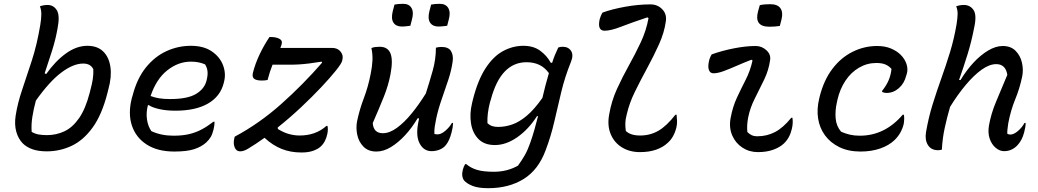

<svg xmlns="http://www.w3.org/2000/svg" viewBox="-20 -783 5440 1006"><path d="M543 -296Q514 -182 465.5 -115Q417 -48 355.5 -19Q294 10 225 10Q181 10 150 -1Q119 -12 99 -32Q75 -57 65 -94Q55 -131 62 -177Q72 -242 96 -312.5Q120 -383 147 -466.5Q174 -550 191 -652Q196 -682 196.5 -706.5Q197 -731 189 -750Q209 -757 229 -757Q261 -757 278 -729Q295 -701 281 -631Q271 -575 252.5 -516.5Q234 -458 214 -399L222 -395Q270 -463 325.5 -503Q381 -543 438 -543Q490 -543 520.5 -513.5Q551 -484 558.5 -432.5Q566 -381 548 -316ZM416 -450Q364 -450 301.5 -403Q239 -356 168 -256Q156 -212 149.5 -170.5Q143 -129 146 -92Q163 -82 182 -78.5Q201 -75 226 -75Q275 -75 317.5 -95Q360 -115 394 -163.5Q428 -212 450 -297L454 -313Q462 -342 466 -367.5Q470 -393 469 -420Q455 -450 416 -450Z M980 -543Q1047 -543 1089.5 -514Q1132 -485 1148.5 -441.5Q1165 -398 1154 -355L1152 -347Q1134 -277 1069 -240Q1004 -203 899 -203Q851 -203 814 -211.5Q777 -220 760 -232H755Q745 -194 750 -158Q755 -122 773 -96Q824 -72 889 -72Q937 -72 972 -80.5Q1007 -89 1037 -105Q1067 -121 1098 -145H1104Q1104 -133 1102.5 -123.5Q1101 -114 1099 -105Q1093 -80 1084 -65Q1075 -50 1060 -36Q1034 -13 996 -1Q958 11 893 11Q806 11 749 -25.5Q692 -62 671 -125.5Q650 -189 671 -270L675 -283Q698 -372 744.5 -429.5Q791 -487 852 -515Q913 -543 980 -543ZM980 -460Q914 -460 856.5 -414.5Q799 -369 769 -280Q789 -272 813.5 -268Q838 -264 871 -264Q962 -264 1006.5 -290.5Q1051 -317 1062 -360Q1070 -391 1067 -411.5Q1064 -432 1054 -446Q1037 -453 1019.5 -456.5Q1002 -460 980 -460Z M1392 -589H1400Q1426 -589 1443.5 -580Q1461 -571 1456 -553Q1454 -544 1449 -532H1720Q1749 -532 1764.5 -512.5Q1780 -493 1774 -471L1773 -465Q1770 -451 1740.5 -414Q1711 -377 1664 -327Q1617 -277 1558 -221.5Q1499 -166 1435 -115L1436 -107Q1467 -88 1495 -80.5Q1523 -73 1550 -73Q1634 -73 1690 -123H1696Q1700 -105 1695 -81Q1686 -38 1659 -14Q1644 -1 1619.5 7.5Q1595 16 1559 16Q1502 16 1455 -3Q1408 -22 1366 -61Q1320 -28 1280 -4Q1257 10 1238 10Q1218 10 1209.5 -11Q1201 -32 1208 -60L1210 -67Q1339 -136 1453.5 -238Q1568 -340 1668 -455L1665 -460Q1628 -454 1600 -450.5Q1572 -447 1547.5 -445.5Q1523 -444 1493 -444H1408Q1401 -427 1394.5 -407Q1388 -387 1382 -364Q1370 -361 1352 -361Q1324 -361 1312 -370Q1300 -379 1305 -401Q1317 -449 1340 -497.5Q1363 -546 1392 -589Z M1926 -531Q1934 -535 1945.5 -536.5Q1957 -538 1969 -538Q2012 -538 2026 -503Q2040 -468 2026 -394Q2015 -336 1991.5 -277Q1968 -218 1933 -138Q1937 -85 1986 -85Q2021 -85 2059.5 -113Q2098 -141 2136.5 -188Q2175 -235 2211 -293Q2231 -355 2247.5 -414Q2264 -473 2264 -533Q2276 -537 2293 -537Q2330 -537 2343 -515.5Q2356 -494 2352 -463Q2346 -417 2329.5 -366.5Q2313 -316 2295 -265Q2277 -214 2266 -164Q2261 -140 2258 -120.5Q2255 -101 2256 -81Q2264 -79 2273 -79Q2291 -79 2313 -97.5Q2335 -116 2348 -139H2354Q2353 -114 2346 -89Q2335 -46 2317 -24Q2305 -8 2284.5 0.5Q2264 9 2241 9Q2201 9 2179.5 -30Q2158 -69 2171 -138Q2173 -150 2176 -163H2168Q2139 -114 2103 -75Q2067 -36 2028.5 -12.5Q1990 11 1952 11Q1910 11 1885 -14Q1860 -39 1852 -76Q1844 -113 1851 -148Q1864 -210 1886.5 -269Q1909 -328 1922 -395Q1930 -433 1931.5 -466Q1933 -499 1926 -531ZM2047 -759Q2057 -761 2067.5 -762Q2078 -763 2092 -763Q2124 -763 2136.5 -740.5Q2149 -718 2138 -679L2130 -648Q2120 -647 2109 -645.5Q2098 -644 2085 -644Q2055 -644 2041.5 -664.5Q2028 -685 2038 -725ZM2239 -759Q2249 -761 2260 -762Q2271 -763 2284 -763Q2316 -763 2329 -740.5Q2342 -718 2331 -679L2323 -648Q2313 -647 2301.5 -645.5Q2290 -644 2277 -644Q2247 -644 2233.5 -664.5Q2220 -685 2230 -725Z M2722 -543Q2775 -543 2810 -517.5Q2845 -492 2866 -454H2873Q2879 -474 2887.5 -494.5Q2896 -515 2905 -534Q2910 -536 2915.5 -537Q2921 -538 2928 -538Q2958 -538 2972 -516.5Q2986 -495 2972 -460Q2940 -381 2921 -302Q2902 -223 2884.5 -146.5Q2867 -70 2839 4Q2801 107 2723.5 155Q2646 203 2538 203Q2486 203 2456 191Q2426 179 2412 163Q2396 142 2405 106Q2409 91 2417 77H2423Q2448 98 2481 107.5Q2514 117 2568 117Q2637 117 2694 85Q2715 56 2730 29.5Q2745 3 2758 -34Q2770 -68 2780 -103Q2790 -138 2799 -174L2794 -175Q2750 -106 2691 -64.5Q2632 -23 2573 -23Q2518 -23 2487 -54.5Q2456 -86 2448 -136Q2440 -186 2453 -241L2458 -262Q2484 -364 2524.5 -426Q2565 -488 2616 -515.5Q2667 -543 2722 -543ZM2534 -138Q2545 -127 2558.5 -122.5Q2572 -118 2590 -118Q2626 -118 2663 -130.5Q2700 -143 2739.5 -176Q2779 -209 2822 -270Q2829 -301 2837.5 -333.5Q2846 -366 2856 -400Q2834 -430 2805 -443.5Q2776 -457 2739 -457Q2604 -457 2552 -262L2547 -246Q2539 -214 2536 -188Q2533 -162 2534 -138Z M3137 -717Q3186 -735 3255 -747.5Q3324 -760 3388 -760Q3425 -760 3449.5 -735Q3474 -710 3469 -673Q3461 -613 3433 -551Q3405 -489 3371 -426.5Q3337 -364 3307 -303Q3277 -242 3264 -184Q3257 -158 3256.5 -138.5Q3256 -119 3259 -97Q3283 -73 3334 -73Q3387 -73 3430 -98Q3473 -123 3519 -182H3525Q3527 -166 3527.5 -149Q3528 -132 3524 -115Q3511 -63 3479 -35Q3455 -12 3418.5 1Q3382 14 3333 14Q3279 14 3238.5 -11Q3198 -36 3179.5 -81Q3161 -126 3172 -184Q3184 -254 3212.5 -316.5Q3241 -379 3274.5 -439Q3308 -499 3337 -560.5Q3366 -622 3378 -688L3372 -692Q3288 -664 3234 -643Q3180 -622 3148 -622Q3109 -622 3122 -682Q3125 -692 3128 -699.5Q3131 -707 3137 -717Z M3709 -498Q3765 -518 3827 -530Q3889 -542 3939 -542Q3972 -542 3996 -519.5Q4020 -497 4015 -468Q4008 -416 3984 -366Q3960 -316 3935 -267Q3910 -218 3900 -167Q3892 -125 3896 -91Q3906 -81 3918 -75Q3930 -69 3949 -69Q3998 -69 4040.5 -91Q4083 -113 4126 -166H4132Q4134 -153 4133.5 -139Q4133 -125 4129 -108Q4118 -60 4087 -31Q4066 -11 4031.5 1.5Q3997 14 3951 14Q3906 14 3870 -9.5Q3834 -33 3816.5 -73.5Q3799 -114 3808 -164Q3819 -224 3841.5 -272Q3864 -320 3887.5 -366Q3911 -412 3923 -466L3917 -470Q3878 -455 3840.5 -438.5Q3803 -422 3772 -410.5Q3741 -399 3718 -399Q3701 -399 3694.5 -416Q3688 -433 3695 -464Q3699 -482 3709 -498ZM3961 -756Q3974 -759 3988.5 -760Q4003 -761 4016 -761Q4054 -761 4069 -740Q4084 -719 4075 -682L4066 -647Q4054 -645 4039.5 -644Q4025 -643 4011 -643Q3930 -643 3952 -724Z M4576 -542Q4617 -542 4648 -529Q4679 -516 4699 -496Q4721 -474 4729.5 -448Q4738 -422 4732 -399L4728 -386Q4718 -346 4689.5 -321Q4661 -296 4625 -296Q4614 -296 4602 -301V-307Q4625 -336 4636.5 -363.5Q4648 -391 4651 -422Q4638 -437 4619.5 -445Q4601 -453 4572 -453Q4523 -453 4481 -428.5Q4439 -404 4410 -360.5Q4381 -317 4368 -261L4365 -247Q4355 -203 4358.5 -162.5Q4362 -122 4387 -93Q4409 -83 4432.5 -77.5Q4456 -72 4485 -72Q4616 -72 4710 -182H4716Q4718 -171 4717.5 -158Q4717 -145 4715 -133Q4703 -84 4667 -49Q4638 -21 4592 -5Q4546 11 4489 11Q4425 11 4378 -12Q4331 -35 4302.5 -74Q4274 -113 4266.5 -162.5Q4259 -212 4272 -265L4275 -278Q4297 -364 4341.5 -422.5Q4386 -481 4447 -511.5Q4508 -542 4576 -542Z M5234 -542Q5276 -542 5301 -517Q5326 -492 5334.5 -455Q5343 -418 5336 -383Q5323 -320 5299.5 -263Q5276 -206 5263 -138Q5261 -122 5259 -107.5Q5257 -93 5258 -82Q5265 -78 5274 -78Q5292 -78 5314 -97Q5336 -116 5348 -139H5354Q5354 -118 5346 -89Q5335 -47 5311 -22Q5298 -8 5280.5 0.5Q5263 9 5241 9Q5218 9 5197 -8.5Q5176 -26 5165.5 -56.5Q5155 -87 5162 -127Q5173 -188 5198.5 -249Q5224 -310 5258 -391Q5249 -447 5200 -447Q5164 -447 5123.5 -418Q5083 -389 5040.5 -338.5Q4998 -288 4958 -223Q4942 -168 4930 -113Q4918 -58 4915 1Q4906 4 4895 4Q4859 4 4842 -23Q4825 -50 4832 -91Q4845 -167 4866.5 -236Q4888 -305 4912 -372Q4936 -439 4957.5 -509Q4979 -579 4992 -656Q4997 -687 4997.5 -709Q4998 -731 4990 -750Q5010 -757 5030 -757Q5063 -757 5081 -730.5Q5099 -704 5084 -637Q5070 -564 5049 -496.5Q5028 -429 5005 -364H5013Q5043 -414 5080 -454Q5117 -494 5157 -518Q5197 -542 5234 -542Z"/></svg>

Font: Recursive Mn Csl St
Style: Italic
Weight: 400
Italic angle: -15°
Monospace: yes
Version: Version 1.079;hotconv 1.0.112;makeotfexe 2.5.65598; ttfautoh